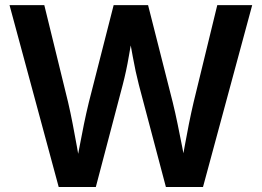

<svg xmlns="http://www.w3.org/2000/svg" viewBox="-20 -748 1047 768"><path d="M214.8 0 18.1 -727.5H157.2L252.4 -338.9Q262.2 -296.9 270.8 -252Q279.3 -207 287.6 -161.9Q295.9 -116.7 303.2 -72.8H281.2Q290 -116.7 298.3 -161.9Q306.6 -207 315.9 -252Q325.2 -296.9 335.4 -338.9L434.6 -727.5H572.3L670.9 -338.9Q681.2 -296.9 690.4 -252Q699.7 -207 708.5 -161.9Q717.3 -116.7 725.6 -72.8H702.6Q710.4 -116.7 718.5 -161.9Q726.6 -207 735.6 -252Q744.6 -296.9 754.4 -338.9L849.1 -727.5H988.8L792 0H643.6L535.6 -408.2Q522 -460.9 511 -522Q500 -583 487.3 -652.8H519Q505.9 -585 495.6 -524.4Q485.4 -463.9 470.7 -408.2L363.3 0Z"/></svg>

Font: Inter 20pt SemiBold
Style: Regular
Weight: 600
Version: Version 4.001;git-66647c0bb